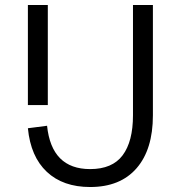

<svg xmlns="http://www.w3.org/2000/svg" viewBox="-20 -735 726 771"><path d="M172 -313H92V-715H172ZM594 -715V-272Q594 -135 528.5 -59.5Q463 16 342 16Q233 16 168 -45Q103 -106 92 -220L169 -230Q187 -56 342 -56Q431 -56 472.5 -111.5Q514 -167 514 -272V-715Z"/></svg>

Font: Wix Madefor Text
Style: Regular
Weight: 400
Designer: Dalton Maag Ltd
Foundry: Dalton Maag Ltd
Version: Version 3.100